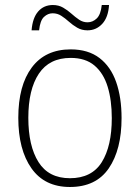

<svg xmlns="http://www.w3.org/2000/svg" viewBox="-20 -736 559 766"><path d="M465 -265Q465 -139 414 -64.5Q363 10 259 10Q158 10 105.5 -64.5Q53 -139 53 -266Q53 -395 107 -467Q161 -539 262 -539Q332 -539 377 -504.5Q422 -470 443.5 -408.5Q465 -347 465 -265ZM93 -266Q93 -154 133.5 -89.5Q174 -25 259 -25Q346 -25 386 -89Q426 -153 426 -265Q426 -336 409.5 -390Q393 -444 357 -474.5Q321 -505 262 -505Q177 -505 135 -442Q93 -379 93 -266ZM106 -615Q110 -665 132.5 -690.5Q155 -716 191 -716Q214 -716 232 -705.5Q250 -695 265 -681.5Q280 -668 295.5 -657.5Q311 -647 329 -647Q350 -647 366 -662.5Q382 -678 386 -716H415Q412 -667 388 -641Q364 -615 329 -615Q306 -615 288 -625.5Q270 -636 255 -649.5Q240 -663 224.5 -673Q209 -683 190 -683Q171 -683 155.5 -668.5Q140 -654 136 -615Z"/></svg>

Font: Noto Sans Hebrew SemiCondensed ExtraLight
Style: Regular
Weight: 200
Width: 4
Designer: Monotype Design Team
Foundry: Monotype Imaging Inc.
Version: Version 2.004; ttfautohint (v1.8.4.7-5d5b)